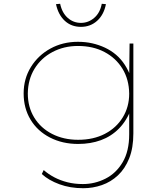

<svg xmlns="http://www.w3.org/2000/svg" viewBox="-20 -755 889 1015"><path d="M420 240Q351 240 294 219Q237 198 201 165L211 144Q236 166 267.5 182.5Q299 199 336.5 208.5Q374 218 418 218Q481 218 537.5 189.5Q594 161 628.5 102.5Q663 44 663 -45V-180L674 -181Q650 -117 609 -75.5Q568 -34 513.5 -14Q459 6 393 6Q310 6 244 -28Q178 -62 141.5 -122.5Q105 -183 105 -261Q105 -339 143.5 -401Q182 -463 247 -498.5Q312 -534 392 -534Q432 -534 467.5 -526Q503 -518 535 -503Q567 -488 593.5 -465.5Q620 -443 640 -412Q660 -381 673 -344L663 -345L665 -525H685V-50Q685 27 663 82Q641 137 603.5 172Q566 207 518.5 223.5Q471 240 420 240ZM393 -16Q474 -16 534.5 -47.5Q595 -79 629 -134.5Q663 -190 663 -260Q662 -335 627.5 -391.5Q593 -448 532.5 -480Q472 -512 392 -512Q318 -512 257.5 -480Q197 -448 162.5 -391.5Q128 -335 127 -261Q127 -189 161 -133.5Q195 -78 255.5 -47Q316 -16 393 -16ZM408 -613Q357 -613 322.5 -645Q288 -677 276 -733L298 -735Q308 -687 338 -660.5Q368 -634 408 -634Q447 -634 478 -660.5Q509 -687 518 -735L540 -733Q529 -677 493.5 -645Q458 -613 408 -613Z"/></svg>

Font: Lexend Peta Thin
Style: Regular
Weight: 250
Version: Version 1.007